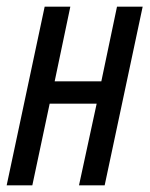

<svg xmlns="http://www.w3.org/2000/svg" viewBox="-20 -556 449 576"><path d="M77 0 129 -245H270L217 0H294L408 -536H331L284 -312H144L191 -536H114L0 0Z"/></svg>

Font: Noto Sans Display Condensed
Style: Italic
Weight: 400
Width: 3
Designer: Monotype Design team
Foundry: Monotype Imaging Inc.
Version: 1.000